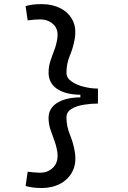

<svg xmlns="http://www.w3.org/2000/svg" viewBox="-20 -814 626 938"><path d="M184.1 104.5Q157.2 104.5 138.9 101.8Q120.6 99.1 105 94.7L115.2 24.9Q131.8 26.9 147.2 28.3Q162.6 29.8 175.3 29.8Q216.3 29.8 241.9 2Q267.6 -25.9 259.3 -76.2Q254.9 -103.5 244.9 -129.4Q234.9 -155.3 226.1 -182.1Q217.3 -209 217.3 -238.3Q217.3 -284.2 258.3 -310.8Q299.3 -337.4 372.6 -338.4V-351.1Q299.3 -352.1 258.3 -380.1Q217.3 -408.2 217.3 -460Q217.3 -488.3 225.8 -514.6Q234.4 -541 244.6 -567.4Q254.9 -593.8 259.3 -622.1Q267.6 -668.5 241.9 -693.8Q216.3 -719.2 175.3 -719.2Q162.6 -719.2 147.2 -718Q131.8 -716.8 115.2 -714.4L105 -784.2Q120.6 -788.6 138.9 -791.3Q157.2 -793.9 184.1 -793.9Q235.4 -793.9 275.1 -773.7Q314.9 -753.4 334.7 -715.1Q354.5 -676.8 344.7 -622.1Q337.4 -580.6 321 -541.7Q304.7 -502.9 304.7 -458Q304.7 -433.6 329.1 -416.3Q353.5 -398.9 389.2 -390.1Q424.8 -381.3 458.5 -381.3V-308.1Q423.8 -308.1 388.2 -302.2Q352.5 -296.4 328.6 -281.5Q304.7 -266.6 304.7 -240.2Q304.7 -197.3 321 -157.7Q337.4 -118.2 344.7 -76.2Q355 -19.5 335.2 21Q315.4 61.5 275.4 83Q235.4 104.5 184.1 104.5Z"/></svg>

Font: Cascadia Code PL SemiLight
Style: Regular
Weight: 350
Monospace: yes
Designer: Aaron Bell
Foundry: Saja Typeworks
Version: Version 2404.023; ttfautohint (v1.8.4)